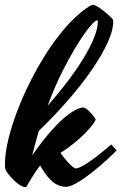

<svg xmlns="http://www.w3.org/2000/svg" viewBox="-60 -729 491 775"><path d="M245 -49C245 -49 226 -53 184 -112C266 -162 327 -235 326 -248C321 -257 292 -295 276 -295C259 -295 192 -277 70 -102C78 -134 87 -168 97 -201C278 -375 397 -554 397 -640C397 -646 396 -650 394 -653C381 -668 332 -709 317 -709C313 -709 307 -708 301 -704C133 -599 -40 -239 -40 -66C-40 -53 -39 -44 -34 -37C-14 -8 21 26 41 26C47 26 49 23 50 19C54 13 79 -32 102 -61C127 -19 156 25 207 25C253 25 368 -78 411 -122C404 -130 395 -140 389 -146C366 -126 276 -49 245 -49ZM193 -443C258 -572 317 -647 332 -647C335 -647 335 -644 335 -642C335 -584 277 -467 132 -302C152 -355 173 -404 193 -443Z"/></svg>

Font: Yesteryear
Style: Regular
Weight: 400
Designer: Astigmatic (AOETI)
Foundry: Astigmatic (AOETI)
Version: Version 1.000